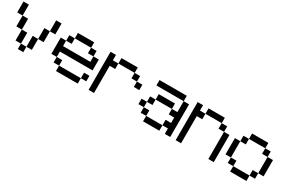

<svg xmlns="http://www.w3.org/2000/svg" viewBox="136 -2085 5061 3394"><g transform="rotate(30 2666.0 -388.5)"><path d="M333 0Q333 -27.3 333 -110.4Q360.4 -110.4 444.3 -110.4Q444.3 -83 444.3 0Q417 0 333 0ZM222.7 -110.4Q222.7 -166 222.7 -333Q250 -333 333 -333Q333 -277.3 333 -110.4Q305.7 -110.4 222.7 -110.4ZM444.3 -110.4Q444.3 -166 444.3 -333Q471.7 -333 554.7 -333Q554.7 -277.3 554.7 -110.4Q527.3 -110.4 444.3 -110.4ZM110.4 -333Q110.4 -388.7 110.4 -554.7Q138.7 -554.7 222.7 -554.7Q222.7 -500 222.7 -333Q194.3 -333 110.4 -333ZM554.7 -333Q554.7 -388.7 554.7 -554.7Q583 -554.7 667 -554.7Q667 -500 667 -333Q638.7 -333 554.7 -333ZM0 -554.7Q0 -610.4 0 -777.3Q27.3 -777.3 110.4 -777.3Q110.4 -721.7 110.4 -554.7Q83 -554.7 0 -554.7ZM667 -554.7Q667 -610.4 667 -777.3Q694.3 -777.3 777.3 -777.3Q777.3 -721.7 777.3 -554.7Q750 -554.7 667 -554.7Z M1111.3 0Q1111.3 -27.3 1111.3 -110.4Q1221.7 -110.4 1555.7 -110.4Q1555.7 -83 1555.7 0Q1444.3 0 1111.3 0ZM999 -110.4Q999 -138.7 999 -222.7Q1027.3 -222.7 1111.3 -222.7Q1111.3 -194.3 1111.3 -110.4Q1083 -110.4 999 -110.4ZM1555.7 -110.4Q1555.7 -138.7 1555.7 -222.7Q1583 -222.7 1666 -222.7Q1666 -194.3 1666 -110.4Q1638.7 -110.4 1555.7 -110.4ZM888.7 -222.7Q888.7 -305.7 888.7 -554.7Q916 -554.7 999 -554.7Q999 -527.3 999 -444.3Q1138.7 -444.3 1555.7 -444.3Q1555.7 -471.7 1555.7 -554.7Q1583 -554.7 1666 -554.7Q1666 -500 1666 -333Q1499 -333 999 -333Q999 -305.7 999 -222.7Q971.7 -222.7 888.7 -222.7ZM999 -554.7Q999 -583 999 -667Q1027.3 -667 1111.3 -667Q1111.3 -638.7 1111.3 -554.7Q1083 -554.7 999 -554.7ZM1443.4 -554.7Q1443.4 -583 1443.4 -667Q1471.7 -667 1555.7 -667Q1555.7 -638.7 1555.7 -554.7Q1527.3 -554.7 1443.4 -554.7ZM1111.3 -667Q1111.3 -694.3 1111.3 -777.3Q1194.3 -777.3 1443.4 -777.3Q1443.4 -750 1443.4 -667Q1388.7 -667 1221.7 -667Q1194.3 -667 1111.3 -667Z M2444.3 -444.3Q2444.3 -471.7 2444.3 -554.7Q2471.7 -554.7 2554.7 -554.7Q2554.7 -527.3 2554.7 -444.3Q2527.3 -444.3 2444.3 -444.3ZM2332 -554.7Q2332 -583 2332 -667Q2360.4 -667 2444.3 -667Q2444.3 -638.7 2444.3 -554.7Q2416 -554.7 2332 -554.7ZM1777.3 0Q1777.3 -194.3 1777.3 -777.3Q1804.7 -777.3 1887.7 -777.3Q1887.7 -750 1887.7 -667Q1916 -667 2000 -667Q2000 -638.7 2000 -554.7Q1971.7 -554.7 1887.7 -554.7Q1887.7 -416 1887.7 0Q1860.4 0 1777.3 0ZM2000 -667Q2000 -694.3 2000 -777.3Q2083 -777.3 2332 -777.3Q2332 -750 2332 -667Q2249 -667 2000 -667Z M2888.7 0Q2888.7 -27.3 2888.7 -110.4Q2971.7 -110.4 3220.7 -110.4Q3220.7 -83 3220.7 0Q3137.7 0 2888.7 0ZM2776.4 -110.4Q2776.4 -138.7 2776.4 -222.7Q2804.7 -222.7 2888.7 -222.7Q2888.7 -194.3 2888.7 -110.4Q2860.4 -110.4 2776.4 -110.4ZM2666 -222.7Q2666 -250 2666 -333Q2693.4 -333 2776.4 -333Q2776.4 -305.7 2776.4 -222.7Q2749 -222.7 2666 -222.7ZM2776.4 -333Q2776.4 -360.4 2776.4 -444.3Q2804.7 -444.3 2888.7 -444.3Q2888.7 -417 2888.7 -333Q2860.4 -333 2776.4 -333ZM2888.7 -444.3Q2888.7 -471.7 2888.7 -554.7Q2971.7 -554.7 3220.7 -554.7Q3220.7 -527.3 3220.7 -444.3Q3137.7 -444.3 2888.7 -444.3ZM3333 0Q3333 -27.3 3333 -110.4Q3304.7 -110.4 3220.7 -110.4Q3220.7 -138.7 3220.7 -222.7Q3249 -222.7 3333 -222.7Q3333 -250 3333 -333Q3304.7 -333 3220.7 -333Q3220.7 -360.4 3220.7 -444.3Q3249 -444.3 3333 -444.3Q3333 -500 3333 -667Q3360.4 -667 3443.4 -667Q3443.4 -500 3443.4 0Q3416 0 3333 0ZM2776.4 -667Q2776.4 -694.3 2776.4 -777.3Q2916 -777.3 3333 -777.3Q3333 -750 3333 -667Q3242.2 -667 2971.7 -667Q2922.9 -667 2776.4 -667Z M4221.7 0Q4221.7 -138.7 4221.7 -554.7Q4249 -554.7 4332 -554.7Q4332 -416 4332 0Q4304.7 0 4221.7 0ZM4109.4 -554.7Q4109.4 -583 4109.4 -667Q4137.7 -667 4221.7 -667Q4221.7 -638.7 4221.7 -554.7Q4193.4 -554.7 4109.4 -554.7ZM3554.7 0Q3554.7 -194.3 3554.7 -777.3Q3582 -777.3 3665 -777.3Q3665 -750 3665 -667Q3693.4 -667 3777.3 -667Q3777.3 -638.7 3777.3 -554.7Q3749 -554.7 3665 -554.7Q3665 -416 3665 0Q3637.7 0 3554.7 0ZM3777.3 -667Q3777.3 -694.3 3777.3 -777.3Q3860.4 -777.3 4109.4 -777.3Q4109.4 -750 4109.4 -667Q4026.4 -667 3777.3 -667Z M4666 0Q4666 -27.3 4666 -110.4Q4749 -110.4 4998 -110.4Q4998 -83 4998 0Q4915 0 4666 0ZM4553.7 -110.4Q4553.7 -138.7 4553.7 -222.7Q4582 -222.7 4666 -222.7Q4666 -194.3 4666 -110.4Q4637.7 -110.4 4553.7 -110.4ZM4998 -110.4Q4998 -138.7 4998 -222.7Q5026.4 -222.7 5110.4 -222.7Q5110.4 -194.3 5110.4 -110.4Q5082 -110.4 4998 -110.4ZM4443.4 -222.7Q4443.4 -305.7 4443.4 -554.7Q4470.7 -554.7 4553.7 -554.7Q4553.7 -471.7 4553.7 -222.7Q4526.4 -222.7 4443.4 -222.7ZM5110.4 -222.7Q5110.4 -305.7 5110.4 -554.7Q5137.7 -554.7 5220.7 -554.7Q5220.7 -471.7 5220.7 -222.7Q5193.4 -222.7 5110.4 -222.7ZM4553.7 -554.7Q4553.7 -583 4553.7 -667Q4582 -667 4666 -667Q4666 -638.7 4666 -554.7Q4637.7 -554.7 4553.7 -554.7ZM4998 -554.7Q4998 -583 4998 -667Q5026.4 -667 5110.4 -667Q5110.4 -638.7 5110.4 -554.7Q5082 -554.7 4998 -554.7ZM4666 -667Q4666 -694.3 4666 -777.3Q4749 -777.3 4998 -777.3Q4998 -750 4998 -667Q4936.5 -667 4749 -667Q4728.5 -667 4666 -667Z"/></g></svg>

Font: Ingsat TST_CRD
Style: Regular
Weight: 300
Designer: Tofik Waleny
Version: 1.0